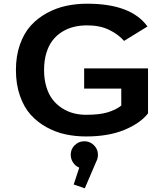

<svg xmlns="http://www.w3.org/2000/svg" viewBox="-20 -726 890 1037"><path d="M779.5 -356.5V-113.5Q737.5 -60 651.8 -24.5Q566 11 445 11Q386.5 11 333.2 -0.5Q280 -12 230.8 -39.2Q181.5 -66.5 145.2 -107Q109 -147.5 87.5 -209.2Q66 -271 66 -348Q66 -424.5 88 -486.2Q110 -548 146.8 -588.2Q183.5 -628.5 233.8 -655.8Q284 -683 338 -694.5Q392 -706 451 -706Q688 -706 776.5 -583L650 -505Q620 -540 570 -564.5Q520 -589 451 -589Q412.5 -589 378.8 -580.8Q345 -572.5 315.2 -554Q285.5 -535.5 264 -507.8Q242.5 -480 230.2 -439.2Q218 -398.5 218 -348Q218 -297.5 230.5 -256.5Q243 -215.5 264.5 -188Q286 -160.5 315.2 -141.8Q344.5 -123 376.8 -114.5Q409 -106 445 -106Q517.5 -106 561.2 -119.2Q605 -132.5 635 -155.5V-247.5H434.5V-356.5ZM509 109.5Q509 130 499.5 147.5L438 291L378 270.5L408 179.5Q387.5 171 374.8 152Q362 133 362 109.5Q362 79.5 383.5 58.2Q405 37 436 37Q466 37 487.5 58.5Q509 80 509 109.5Z"/></svg>

Font: League Mono Wide SemiBold
Style: Regular
Weight: 600
Width: 8
Designer: Tyler Finck
Foundry: The League of Moveable Type / Tyler Finck
Version: Version 2.210